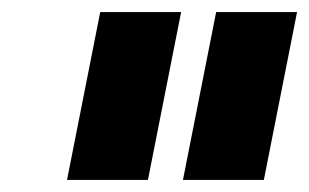

<svg xmlns="http://www.w3.org/2000/svg" viewBox="-20 -721 512 318"><path d="M225 -423H91L146 -701H280ZM417 -423H283L338 -701H472Z"/></svg>

Font: Argentum Sans
Style: Bold Italic
Weight: 700
Italic angle: -11°
Designer: Julieta Ulanovsky (font), Cristiano Sobral (main changes and remaster)
Foundry: Julieta Ulanovsky (font), Cristiano Sobral (main changes and remaster)
Version: Version 2.007;June 15, 2022;FontCreator 14.0.0.2814 64-bit; 